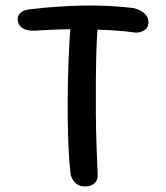

<svg xmlns="http://www.w3.org/2000/svg" viewBox="-20 -668 595 688"><path d="M284 0Q268 0 258 -6.5Q248 -13 242.5 -21.5Q237 -30 235 -36.5Q233 -43 233 -43Q227 -97 224.5 -166.5Q222 -236 222.5 -311Q223 -386 226 -458.5Q229 -531 234 -592Q234 -592 235 -597.5Q236 -603 240 -610Q244 -617 253.5 -623Q263 -629 280 -629Q300 -628 310.5 -621Q321 -614 325.5 -604.5Q330 -595 330.5 -588Q331 -581 331 -581Q327 -541 325.5 -488.5Q324 -436 323.5 -377.5Q323 -319 323.5 -259.5Q324 -200 326 -143Q328 -86 330 -38Q330 -38 329.5 -32Q329 -26 324.5 -18.5Q320 -11 310.5 -5.5Q301 0 284 0ZM467 -551Q426 -557 380.5 -559.5Q335 -562 287.5 -563Q240 -564 193.5 -562.5Q147 -561 104 -558Q104 -558 98.5 -558Q93 -558 84.5 -559Q76 -560 67.5 -563.5Q59 -567 52.5 -574Q46 -581 44 -592Q42 -604 46 -612Q50 -620 57.5 -625Q65 -630 72.5 -632Q80 -634 85 -634.5Q90 -635 90 -635Q183 -646 275.5 -648Q368 -650 459 -639Q459 -639 464.5 -637.5Q470 -636 478 -632.5Q486 -629 494 -623Q502 -617 507 -608Q512 -599 512 -587Q511 -573 504 -565.5Q497 -558 488.5 -555Q480 -552 473.5 -551.5Q467 -551 467 -551Z"/></svg>

Font: Sour Gummy
Style: Regular
Weight: 400
Designer: Stefie Justprince
Foundry: Eifetstype
Version: Version 1.000